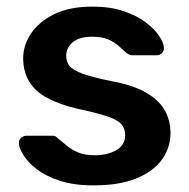

<svg xmlns="http://www.w3.org/2000/svg" viewBox="-20 -550 572 580"><path d="M263 10Q203 10 160.5 -4Q118 -18 91 -39Q64 -60 51 -81Q38 -102 37 -116Q36 -127 43.5 -133.5Q51 -140 60 -140H139Q143 -140 146 -139Q149 -138 154 -133Q167 -122 181.5 -110Q196 -98 216 -89.5Q236 -81 266 -81Q305 -81 331.5 -96.5Q358 -112 358 -141Q358 -162 346.5 -175Q335 -188 304 -198.5Q273 -209 216 -221Q160 -234 123 -254Q86 -274 68 -304Q50 -334 50 -374Q50 -413 73.5 -448.5Q97 -484 143.5 -507Q190 -530 259 -530Q313 -530 353 -516.5Q393 -503 419.5 -483Q446 -463 460 -442.5Q474 -422 475 -407Q476 -396 469 -389.5Q462 -383 453 -383H379Q374 -383 370 -385Q366 -387 362 -390Q351 -400 338 -411.5Q325 -423 306.5 -431Q288 -439 258 -439Q220 -439 200 -422.5Q180 -406 180 -381Q180 -364 189.5 -351.5Q199 -339 228 -328Q257 -317 316 -305Q383 -293 422.5 -269.5Q462 -246 478.5 -215.5Q495 -185 495 -148Q495 -103 468.5 -67Q442 -31 390.5 -10.5Q339 10 263 10Z"/></svg>

Font: Rubik Light Medium
Style: Regular
Weight: 500
Version: Version 2.104